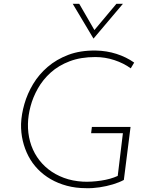

<svg xmlns="http://www.w3.org/2000/svg" viewBox="-20 -972 783 1003"><path d="M627 -32Q603 -19 570 -9Q537 1 500.5 6.5Q464 12 430 11Q376 11 329.5 -1.5Q283 -14 245 -36Q207 -58 177.5 -88.5Q148 -119 128.5 -156.5Q109 -194 99 -236.5Q89 -279 90 -325Q92 -375 107.5 -429Q123 -483 153 -533Q183 -583 229 -622.5Q275 -662 337 -685.5Q399 -709 480 -708Q537 -707 588.5 -690.5Q640 -674 681 -645L663 -615Q626 -642 577.5 -658Q529 -674 478 -674Q402 -674 344 -652Q286 -630 245 -593Q204 -556 178 -510Q152 -464 139.5 -416.5Q127 -369 126 -325Q125 -277 137 -233Q149 -189 173.5 -152Q198 -115 233 -87.5Q268 -60 313.5 -43Q359 -26 414 -23Q458 -21 508 -28.5Q558 -36 595 -53L622 -276H456L460 -309H662ZM394 -952 479 -805 464 -804 588 -952H622L469 -771H468L360 -952Z"/></svg>

Font: Josefin Sans ExtraLight
Style: Italic
Weight: 250
Italic angle: -7°
Designer: Santiago Orozco
Foundry: Typemade
Version: Version 2.000